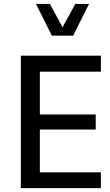

<svg xmlns="http://www.w3.org/2000/svg" viewBox="-20 -975 572 995"><path d="M502.9 -82V0H87.9V-686.5H502.9V-603.5H186.5V-381.8H476.1V-303.7H186.5V-82ZM166.5 -954.6H238.8L304.2 -833.5L370.1 -954.6H441.4L358.9 -790H249Z"/></svg>

Font: Estedad-FD Medium
Style: Regular
Weight: 500
Designer: Amin Abedi
Version: Version 7.3